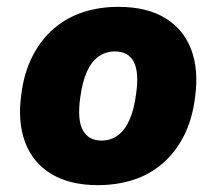

<svg xmlns="http://www.w3.org/2000/svg" viewBox="-20 -529 632 560"><path d="M265 11Q184 11 130 -21.5Q76 -54 53.5 -113.5Q31 -173 42 -253Q50 -317 75 -365.5Q100 -414 137.5 -446Q175 -478 222.5 -493.5Q270 -509 325 -509Q408 -509 461.5 -476.5Q515 -444 537.5 -385Q560 -326 549 -246Q541 -181 516.5 -133Q492 -85 454.5 -52.5Q417 -20 369 -4.5Q321 11 265 11ZM276 -119Q303 -119 323.5 -134Q344 -149 357.5 -179Q371 -209 377 -255Q386 -319 370 -349Q354 -379 315 -379Q289 -379 268 -364.5Q247 -350 233.5 -320Q220 -290 214 -244Q205 -180 221.5 -149.5Q238 -119 276 -119Z"/></svg>

Font: Nunito Sans 10pt SemiCondensed Black
Style: Italic
Weight: 900
Width: 4
Italic angle: -9°
Designer: Vernon Adams
Foundry: Vernon Adams
Version: Version 3.101;gftools[0.9.27]